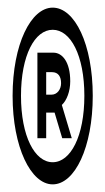

<svg xmlns="http://www.w3.org/2000/svg" viewBox="-20 -838 276 503"><path d="M118 -355C176 -355 223 -452 223 -587C223 -722 176 -818 118 -818C61 -818 13 -722 13 -587C13 -452 61 -355 118 -355ZM35 -587C35 -693 71 -760 118 -760C165 -760 201 -693 201 -587C201 -481 165 -413 118 -413C71 -413 35 -481 35 -587ZM78 -476H101V-543H123L143 -476H168L142 -563C155 -575 164 -599 164 -625C164 -676 143 -700 120 -700H78ZM101 -590V-649H116C133 -649 140 -637 140 -620C140 -604 130 -590 115 -590Z"/></svg>

Font: 寒蝉无机体 CompactMedium
Style: Regular
Weight: 500
Width: 3
Designer: ChillTanhei {Warren2060}; 
Source Han Sans {Ryoko NISHIZUKA 西塚涼子 (kana, bopomofo & ideographs); Paul D. Hunt (Latin, Gre
Foundry: ChillType&Adobe
Version: Version 1.000;Glyphs 3.1.1 (3135)